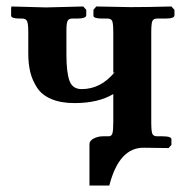

<svg xmlns="http://www.w3.org/2000/svg" viewBox="-20 -454 556 590"><path d="M444.8 -79.1Q444.8 -51.3 448 -43.2Q451.2 -35.2 462.9 -35.2H479Q506.8 -35.2 506.8 -25.9V-8.8L498 1L421.9 0Q347.2 -1 316.9 112.3Q316.4 115.2 315.9 116.2H254.9V-11.2Q254.9 -21.5 267.8 -28.3Q280.8 -35.2 296.9 -35.2H314Q322.8 -35.2 325.4 -44.2Q328.1 -53.2 328.1 -79.1V-165Q281.7 -137.2 209 -137.2Q167 -137.2 137.7 -149.7Q108.4 -162.1 93.8 -184.8Q79.1 -207.5 73 -232.7Q66.9 -257.8 66.9 -290V-355Q66.9 -380.9 63.2 -388.9Q59.6 -397 47.9 -397H41Q14.2 -397 14.2 -405.8V-428.2L15.1 -434.1L121.1 -431.2Q137.7 -431.6 178.2 -432.6Q218.8 -433.6 235.8 -434.1L245.1 -423.8V-407.2Q245.1 -397 216.8 -397H202.1Q190.9 -397 187.5 -389.4Q184.1 -381.8 184.1 -359.9V-286.1Q184.1 -231.9 193.4 -206.1Q202.6 -180.2 231 -180.2Q290 -180.2 333 -232.9L328.1 -230V-354Q328.1 -380.9 325 -388.9Q321.8 -397 310.1 -397H293.9Q267.1 -397 267.1 -405.8V-423.8L275.9 -434.1L380.9 -432.1Q432.6 -432.1 506.8 -434.1L516.1 -423.8V-407.2Q516.1 -397 488.8 -397H462.9Q451.7 -397 448.2 -389.4Q444.8 -381.8 444.8 -354Z"/></svg>

Font: Linux Libertine G
Style: Semibold
Weight: 600
Designer: Philipp H. Poll
Foundry: Philipp H. Poll
Version: Version 5.1.1